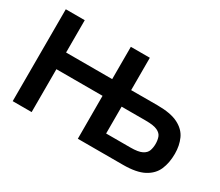

<svg xmlns="http://www.w3.org/2000/svg" viewBox="-116 -927 1368 1194"><g transform="rotate(30 567.5 -330.0)"><path d="M196.3 -428H527.3V-660H663.7V-427.7L852 -428Q948 -428 1001.3 -400.8Q1054.7 -373.7 1076 -326.7Q1097.3 -279.7 1097.3 -220.7Q1097.3 -155.7 1076 -106.2Q1054.7 -56.7 1001.3 -28.3Q948 0 852 0H527.7L527.3 -308H196V0H60L60.3 -660H196.3ZM837.7 -116.3Q894.3 -116.3 920.8 -129.8Q947.3 -143.3 955 -165.5Q962.7 -187.7 962.7 -214Q962.7 -240.3 955 -262Q947.3 -283.7 920.8 -296.3Q894.3 -309 837.7 -309H663.7V-116.3Z"/></g></svg>

Font: Nata Sans
Style: Regular
Weight: 400
Designer: Daniel Uzquiano Cruz
Version: Version 1.001